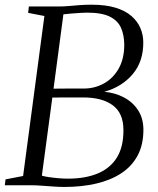

<svg xmlns="http://www.w3.org/2000/svg" viewBox="-26 -770 658 798"><path d="M241.5 7Q220.5 7 195.5 5.2Q170.5 3.5 147 1.8Q123.5 0 106.5 0H-6L-3 -24.5L70 -38.5L158.5 -703.5L91 -716.5L94 -743H213.5Q239 -743 261.5 -745Q284 -747 306.2 -748.8Q328.5 -750.5 354.5 -750.5Q413 -750.5 454 -738Q495 -725.5 520.2 -703.5Q545.5 -681.5 557.5 -653.2Q569.5 -625 569.5 -594Q570 -514.5 525.5 -461.8Q481 -409 407.5 -388.5Q452 -384.5 488.8 -365.2Q525.5 -346 547.5 -312.5Q569.5 -279 570 -233Q570.5 -170 546.5 -124.5Q522.5 -79 478.2 -50Q434 -21 373.8 -7Q313.5 7 241.5 7ZM256 -27.5Q328.5 -27.5 380.2 -49Q432 -70.5 459.8 -115.2Q487.5 -160 487 -229.5Q487 -299.5 443 -332.2Q399 -365 320 -365Q275 -365 245.5 -365Q216 -365 191.5 -364.5L148 -40Q158.5 -36.5 177.5 -33.8Q196.5 -31 218 -29.2Q239.5 -27.5 256 -27.5ZM196.5 -401.5Q222.5 -401.5 256 -402Q289.5 -402.5 322.5 -402Q367 -402 405.2 -422.8Q443.5 -443.5 467 -484.5Q490.5 -525.5 490.5 -585Q490 -624.5 477 -654.2Q464 -684 430.5 -700.8Q397 -717.5 336 -717.5Q328 -717.5 309.8 -716.5Q291.5 -715.5 271.2 -713.8Q251 -712 237.5 -710.5Z"/></svg>

Font: Merriweather 96pt Light
Style: Italic
Weight: 300
Italic angle: -7.8°
Version: Version 2.101